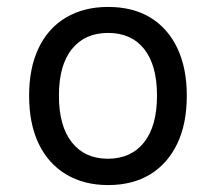

<svg xmlns="http://www.w3.org/2000/svg" viewBox="-20 -525 624 554"><path d="M292 9Q222 9 170.5 -22Q119 -53 91.5 -110.5Q64 -168 64 -249Q64 -329 91.5 -386.5Q119 -444 170.5 -474.5Q222 -505 292 -505Q363 -505 413.5 -474.5Q464 -444 491.5 -386.5Q519 -329 519 -249Q519 -168 491.5 -110.5Q464 -53 413.5 -22Q363 9 292 9ZM291 -67Q358 -67 395.5 -114Q433 -161 433 -249Q433 -337 396 -383.5Q359 -430 292 -430Q225 -430 187.5 -383.5Q150 -337 150 -249Q150 -161 187.5 -114Q225 -67 291 -67Z"/></svg>

Font: Nunito Sans 7pt SemiCondensed
Style: Regular
Weight: 400
Width: 4
Designer: Vernon Adams
Foundry: Vernon Adams
Version: Version 3.101;gftools[0.9.27]